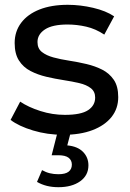

<svg xmlns="http://www.w3.org/2000/svg" viewBox="-20 -555 541 799"><path d="M243 6Q177 6 117.5 -12Q58 -30 24 -56L64 -132Q98 -109 148 -93Q198 -77 250 -77Q317 -77 346.5 -96.5Q376 -116 376 -149Q376 -174 358 -188Q340 -202 310.5 -209Q281 -216 245 -221.5Q209 -227 173 -235.5Q137 -244 107 -259.5Q77 -275 59 -303Q41 -331 41 -376Q41 -424 68 -460Q95 -496 144.5 -515.5Q194 -535 262 -535Q314 -535 367.5 -522.5Q421 -510 455 -487L414 -411Q378 -435 339 -444Q300 -453 261 -453Q198 -453 167 -432.5Q136 -412 136 -380Q136 -353 154.5 -338.5Q173 -324 202.5 -316Q232 -308 268 -302.5Q304 -297 340 -288.5Q376 -280 405.5 -265Q435 -250 453.5 -223Q472 -196 472 -151Q472 -103 444 -68Q416 -33 365 -13.5Q314 6 243 6ZM223 224Q197 224 175 218.5Q153 213 134 202L155 153Q171 162 187.5 166Q204 170 223 170Q252 170 265.5 159.5Q279 149 279 130Q279 112 265.5 101.5Q252 91 222 91H195L220 -7H275L260 50Q303 54 325.5 77Q348 100 348 133Q348 175 313.5 199.5Q279 224 223 224Z"/></svg>

Font: Montserrat Z Med
Style: Regular
Weight: 500
Designer: Julieta Ulanovsky
Foundry: Julieta Ulanovsky
Version: Version 8.000